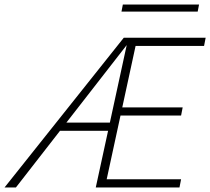

<svg xmlns="http://www.w3.org/2000/svg" viewBox="-52 -824 924 844"><path d="M-32 0 492 -658H530L18 0ZM189 -249 209 -285H459L451 -249ZM450 -316 458 -352H751L744 -316ZM369 0 512 -658H852L845 -622H544L417 -36H744L737 0ZM482 -773 488 -804H823L817 -773Z"/></svg>

Font: Ysabeau ExtraLight
Style: Italic
Weight: 250
Italic angle: -12°
Version: Version 2.000;gftools[0.9.27.dev2+g8671c4b]